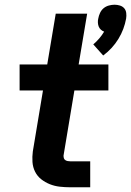

<svg xmlns="http://www.w3.org/2000/svg" viewBox="-20 -793 555 813"><path d="M417 -558 375 -605Q389 -617 400.5 -630.5Q412 -644 421 -659Q413 -662 407 -667.5Q401 -673 398 -680.5Q395 -688 394.5 -697Q394 -706 396 -714Q398 -726 403.5 -738Q409 -750 418.5 -758Q428 -766 440.5 -769.5Q453 -773 465 -773Q477 -773 488 -769.5Q499 -766 506 -758Q513 -750 514.5 -738Q516 -726 514 -714Q510 -692 502 -670.5Q494 -649 481.5 -628.5Q469 -608 453 -590.5Q437 -573 417 -558ZM277 0Q255 0 233 -2.5Q211 -5 191 -13Q171 -21 154.5 -34Q138 -47 128.5 -66Q119 -85 117.5 -107Q116 -129 119 -152L162 -410H63V-520H180L216 -735H349L313 -520H439V-410H295L249 -134Q249 -128 250.5 -123Q252 -118 256.5 -115Q261 -112 266.5 -111Q272 -110 277 -110H362V0Z"/></svg>

Font: Iosevka Etoile XBdObl
Style: Regular
Weight: 800
Italic angle: -9°
Designer: Belleve Invis
Foundry: Belleve Invis
Version: Version 15.5.2; ttfautohint (v1.8.4)